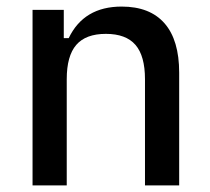

<svg xmlns="http://www.w3.org/2000/svg" viewBox="-20 -564 638 584"><path d="M79 -534H174V-448H189Q235 -544 350 -544Q436 -544 480.5 -493Q525 -442 525 -343V0H421V-323Q421 -394 392 -427.5Q363 -461 302 -461Q241 -461 212 -427.5Q183 -394 183 -323V0H79Z"/></svg>

Font: Mozilla Text BETA Medium
Style: Regular
Weight: 500
Designer: Studio DRAMA
Foundry: Studio DRAMA
Version: Version 0.100